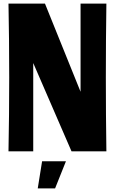

<svg xmlns="http://www.w3.org/2000/svg" viewBox="-20 -838 637 1063"><path d="M426 -818H569Q566 -614 566 -409Q566 -204 569 0H376L164 -489V0H27Q29 -103 30 -204.5Q31 -306 31 -409Q31 -512 30 -613.5Q29 -715 27 -818H229L426 -330ZM345 55 285 205H189L213 55Z"/></svg>

Font: Ranchers
Style: Regular
Weight: 400
Designer: Pablo Impallari, Brenda Gallo
Foundry: Pablo Impallari, Brenda Gallo
Version: Version 1.000; ttfautohint (v0.8) -G 200 -r 50